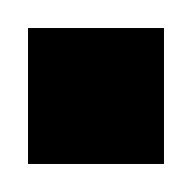

<svg xmlns="http://www.w3.org/2000/svg" viewBox="-20 -448 137 137"><path d="M0 -331V-428H97V-331Z"/></svg>

Font: Instrument Sans SemiCondensed
Style: Regular
Weight: 400
Width: 4
Designer: Rodrigo Fuenzalida
Foundry: fragTYPE
Version: Version 1.000;gftools[0.9.28]